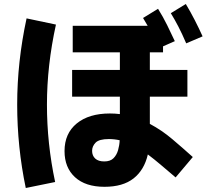

<svg xmlns="http://www.w3.org/2000/svg" viewBox="-20 -868 1040 961"><path d="M912 -651Q891 -700 872.5 -735.5Q854 -771 835 -802L910 -848Q934 -808 955 -767Q976 -726 994 -686ZM945 -82 859 20Q820 -13 786 -42Q752 -71 720 -95Q702 -17 648.5 25Q595 67 503 67Q408 67 355.5 19Q303 -29 303 -112Q303 -200 364 -250Q425 -300 530 -300Q555 -300 580 -297V-384H341V-518H580V-606H344V-739H719Q708 -759 696 -778L771 -824Q796 -784 816.5 -742.5Q837 -701 855 -662L796 -636V-606H730V-518H918V-384H730V-248Q790 -216 842.5 -171.5Q895 -127 945 -82ZM109 73Q66 -132 66 -345Q66 -558 113 -776L260 -745Q215 -540 215 -344.5Q215 -149 256 43ZM441 -113Q441 -89 456.5 -74.5Q472 -60 502 -60Q532 -60 548 -76Q564 -92 571 -116.5Q578 -141 579 -166Q552 -172 525 -172Q476 -172 458.5 -154Q441 -136 441 -113Z"/></svg>

Font: Murecho
Style: Bold
Weight: 700
Designer: Neil Summerour
Foundry: Positype
Version: Version 1.010; ttfautohint (v1.8.3)